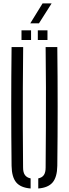

<svg xmlns="http://www.w3.org/2000/svg" viewBox="-20 -1068 392 1094"><path d="M46 -123Q44 -292 44 -461.5Q44 -631 46 -800H112Q111 -687.5 110.2 -571.8Q109.5 -456 110 -340.8Q110.5 -225.5 111.5 -113Q111.5 -85.5 122 -70.8Q132.5 -56 154.5 -51.5V6Q97.5 1.5 72.2 -29Q47 -59.5 46 -123ZM198 6V-51.5Q220 -56 230 -70.8Q240 -85.5 240 -113Q241 -225.5 241.5 -340.8Q242 -456 241.8 -571.8Q241.5 -687.5 240 -800H306.5Q308.5 -631 308.5 -461.5Q308.5 -292 306.5 -123Q305.5 -59.5 280.2 -29Q255 1.5 198 6ZM195.5 -840V-895H250.5V-840ZM102.5 -840V-895H157V-840ZM152.5 -935 222.5 -1048.5H274L202 -935Z"/></svg>

Font: Big Shoulders Stencil Display Thin
Style: Regular
Weight: 400
Version: Version 2.001